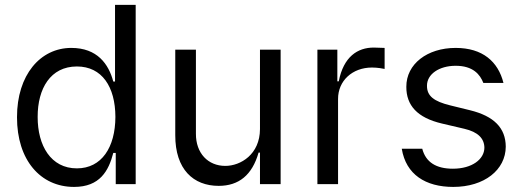

<svg xmlns="http://www.w3.org/2000/svg" viewBox="-20 -747 2120 779"><path d="M280.5 11.4C385.3 11.4 420.8 -54 439.6 -126.4H449.6V0H530.5V-727.3H446.7V-416.2H439.6C420.8 -487.2 374.6 -552.6 269.2 -552.6C143.8 -552.6 48.7 -443.2 49 -271.3C48.7 -98 143.8 11.4 280.5 11.4ZM291.9 -63.9C186.4 -63.9 132.5 -156.2 132.8 -272.7C132.5 -387.8 185 -477.3 291.9 -477.3C393.8 -477.3 447.8 -394.9 448.2 -272.7C447.8 -149.1 392.4 -63.9 291.9 -63.9Z M867.2 7.1C949.2 7.1 1003.2 -36.9 1029.1 -127.8H1034.8V0H1118.6V-545.5H1034.8V-223C1034.4 -120.7 956.3 -73.9 894.2 -73.9C824.2 -73.9 774.5 -125 774.9 -204.5V-545.5H691.1V-198.9C690.7 -59.7 764.6 7.1 867.2 7.1Z M1351.6 0V-345.2C1351.2 -419 1409.4 -473 1489.3 -473C1511.4 -473 1534.4 -468.8 1540.5 -467.3V-552.6C1530.5 -553.3 1508.5 -554 1496.4 -554C1430.8 -554 1373.9 -517 1354.4 -416.9H1348.7V-545.5H1267.8V0Z M1818.9 11.4C1945.3 11.4 2031.6 -57.9 2032 -152C2031.6 -228 1984 -275.9 1887.1 -299.7L1806.1 -319.6C1741.1 -335.6 1712 -357.2 1712.4 -399.1C1712 -446 1761.7 -480.1 1828.8 -480.1C1899.5 -480.1 1927.9 -444.6 1941.1 -410.5H2022.7C2001.1 -497.2 1937.9 -552.6 1828.8 -552.6C1713.4 -552.6 1628.2 -487.2 1628.6 -394.9C1628.2 -319.6 1672.9 -269.2 1773.4 -245.7L1864.3 -224.4C1919 -211.6 1945 -185.4 1945.3 -147.7C1945 -100.9 1895.2 -62.5 1817.5 -62.5C1749.6 -62.5 1707.4 -88.8 1693.2 -143.5H1610.1C1627.1 -38.7 1707 11.4 1818.9 11.4Z"/></svg>

Font: Riot Sans 2.0
Style: Regular
Weight: 400
Designer: Rasmus Andersson
Foundry: rsms
Version: Version 3.006;hotconv 1.0.109;makeotfexe 2.5.65596